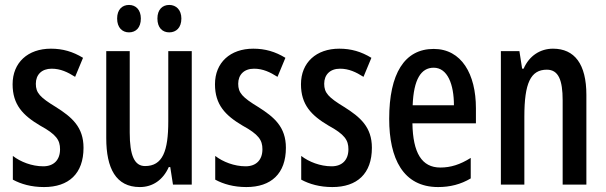

<svg xmlns="http://www.w3.org/2000/svg" viewBox="-20 -747 2454 777"><path d="M318 -149C318 -233 271 -273 206 -314C142 -353 125 -371 125 -408C125 -445 149 -469 189 -469C225 -469 254 -455 284 -436L316 -513C275 -538 234 -550 186 -550C93 -550 31 -494 31 -406C31 -323 73 -280 142 -239C208 -203 223 -180 223 -143C223 -100 198 -74 155 -74C109 -74 63 -92 32 -116V-20C65 -2 107 10 158 10C258 10 318 -44 318 -149Z M454 -672C454 -635 475 -616 502 -616C530 -616 550 -635 550 -672C550 -707 530 -727 502 -727C475 -727 454 -709 454 -672ZM617 -672C617 -635 637 -616 665 -616C693 -616 714 -635 714 -672C714 -707 693 -727 665 -727C638 -727 617 -709 617 -672ZM756 -540H661V-256C661 -135 638 -75 567 -75C524 -75 505 -118 505 -210V-540H410V-188C410 -66 449 10 546 10C598 10 640 -19 663 -71H669L680 0H756Z M1137 -149C1137 -233 1090 -273 1025 -314C961 -353 944 -371 944 -408C944 -445 968 -469 1008 -469C1044 -469 1073 -455 1103 -436L1135 -513C1094 -538 1053 -550 1005 -550C912 -550 850 -494 850 -406C850 -323 892 -280 961 -239C1027 -203 1042 -180 1042 -143C1042 -100 1017 -74 974 -74C928 -74 882 -92 851 -116V-20C884 -2 926 10 977 10C1077 10 1137 -44 1137 -149Z M1485 -149C1485 -233 1438 -273 1373 -314C1309 -353 1292 -371 1292 -408C1292 -445 1316 -469 1356 -469C1392 -469 1421 -455 1451 -436L1483 -513C1442 -538 1401 -550 1353 -550C1260 -550 1198 -494 1198 -406C1198 -323 1240 -280 1309 -239C1375 -203 1390 -180 1390 -143C1390 -100 1365 -74 1322 -74C1276 -74 1230 -92 1199 -116V-20C1232 -2 1274 10 1325 10C1425 10 1485 -44 1485 -149Z M1735 -549C1617 -549 1555 -449 1555 -266C1555 -106 1611 10 1753 10C1801 10 1845 -1 1885 -25V-108C1842 -81 1804 -69 1762 -69C1687 -69 1651 -128 1649 -248H1906V-309C1906 -447 1848 -549 1735 -549ZM1735 -473C1791 -473 1817 -406 1817 -321H1650C1654 -426 1684 -473 1735 -473Z M2218 -550C2167 -550 2122 -522 2099 -469H2093L2082 -540H2007V0H2102V-275C2102 -410 2127 -465 2193 -465C2240 -465 2257 -423 2257 -341V0H2353V-363C2353 -488 2305 -550 2218 -550Z"/></svg>

Font: Noto Sans Gurmukhi UI ExtraCondensed Medium
Style: Regular
Weight: 500
Width: 2
Designer: Jelle Bosma - Monotype Design Team
Foundry: Monotype Imaging Inc.
Version: Version 2.004